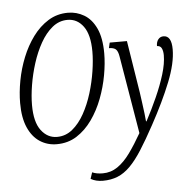

<svg xmlns="http://www.w3.org/2000/svg" viewBox="-62 -786 1065 1087"><g transform="rotate(-5 470.5 -242.5)"><path d="M237 11Q184 11 141.5 -16.5Q99 -44 74.5 -99.5Q50 -155 50 -239Q50 -299 62.5 -366Q75 -433 100.5 -496.5Q126 -560 164 -611.5Q202 -663 252 -694Q302 -725 364 -725Q413 -725 455.5 -700Q498 -675 523.5 -620.5Q549 -566 549 -478Q549 -421 537 -354.5Q525 -288 500.5 -223.5Q476 -159 438.5 -106Q401 -53 351 -21Q301 11 237 11ZM242 -30Q291 -30 329.5 -61.5Q368 -93 397 -145Q426 -197 445 -259Q464 -321 473.5 -382.5Q483 -444 483 -494Q483 -590 448 -637.5Q413 -685 358 -685Q310 -685 271.5 -653.5Q233 -622 204 -570.5Q175 -519 155.5 -457.5Q136 -396 126 -334.5Q116 -273 116 -222Q116 -125 152 -77.5Q188 -30 242 -30ZM479 240Q439 240 410 223L422 187Q446 198 482 198Q528 198 566 172Q604 146 638 99Q672 52 708 -11L634 -452Q629 -484 616.5 -494.5Q604 -505 578 -505L585 -536H683L730 -241Q734 -213 738.5 -180Q743 -147 746.5 -118.5Q750 -90 751 -74H754Q788 -138 817.5 -204Q847 -270 865.5 -330.5Q884 -391 884 -438Q884 -462 876.5 -477.5Q869 -493 850 -493Q850 -517 861.5 -531Q873 -545 891 -545Q937 -545 937 -467Q937 -389 894.5 -282.5Q852 -176 783 -50Q739 31 703.5 86.5Q668 142 634 176Q600 210 562.5 225Q525 240 479 240Z"/></g></svg>

Font: Noto Serif ExtraCondensed Light
Style: Italic
Weight: 300
Width: 2
Italic angle: -12°
Designer: Monotype Design Team
Foundry: Monotype Imaging Inc.
Version: Version 2.014; ttfautohint (v1.8.4.7-5d5b)